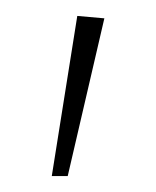

<svg xmlns="http://www.w3.org/2000/svg" viewBox="-20 -725 196 241"><path d="M77 -705 111 -702 65 -504H45Z"/></svg>

Font: Maitree ExtraLight
Style: Regular
Weight: 250
Designer: CadsonDemak Team
Foundry: CadsonDemak
Version: Version 1.002